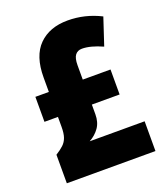

<svg xmlns="http://www.w3.org/2000/svg" viewBox="-134 -817 789 910"><g transform="rotate(-20 261.0 -362.0)"><path d="M313 -724Q400 -724 479 -684L434 -548Q374 -575 331 -575Q309 -575 297 -559.5Q285 -544 285 -508V-436H425V-310H285V-261Q285 -221 266 -194Q247 -167 216 -150H493V0H46V-144Q70 -159 85 -173Q100 -187 107 -207Q114 -227 114 -260V-310H46V-436H114V-509Q114 -617 167.5 -670.5Q221 -724 313 -724Z"/></g></svg>

Font: Noto Sans Lao Looped Condensed Black
Style: Regular
Weight: 900
Width: 3
Designer: Mark Frömberg, Ben Mitchell
Foundry: The Fontpad Ltd
Version: Version 1.002; ttfautohint (v1.8.4.7-5d5b)